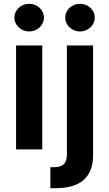

<svg xmlns="http://www.w3.org/2000/svg" viewBox="-20 -785 574 1009"><path d="M64.5 0H202.1V-545.9H64.5ZM133.3 -619.6C175.8 -619.6 210.9 -652.3 210.9 -692.4C210.9 -732.9 175.8 -765.1 133.3 -765.1C90.8 -765.1 55.7 -732.9 55.7 -692.4C55.7 -652.3 90.8 -619.6 133.3 -619.6ZM331.5 -545.9V27.8C331.5 71.3 313 93.8 263.7 93.8H244.6V204.1H272.5C395.5 204.1 469.7 151.9 469.2 29.8V-545.9ZM400.4 -619.6C442.9 -619.6 478 -652.3 478 -692.4C478 -732.9 442.9 -765.1 400.4 -765.1C357.9 -765.1 322.8 -732.9 322.8 -692.4C322.8 -652.3 357.9 -619.6 400.4 -619.6Z"/></svg>

Font: Raveo SemiBold
Style: Regular
Weight: 600
Designer: Jakub Foglar, Rasmus Andersson (Inter)
Foundry: Jakubfoglar.com
Version: Version 1.100;Glyphs 3.2.3 (3260)